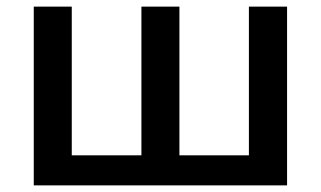

<svg xmlns="http://www.w3.org/2000/svg" viewBox="-20 -560 969 580"><path d="M847.2 0H82V-540H196.8V-90.8H407.2V-540H522V-90.8H731.9V-540H847.2Z"/></svg>

Font: Open Sans Semibold
Style: Regular
Weight: 600
Foundry: Ascender Corporation
Version: Version 1.10; ttfautohint (v1.5.65-e2d9)